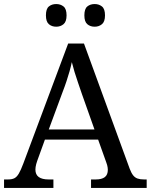

<svg xmlns="http://www.w3.org/2000/svg" viewBox="-20 -929 745 949"><path d="M0 0V-42H19Q39 -42 51 -48Q63 -54 73 -71Q83 -88 95 -120L317 -714H395L621 -95Q629 -74 638 -62.5Q647 -51 660 -46.5Q673 -42 692 -42H705V0H430V-42H453Q483 -42 498 -53.5Q513 -65 513 -90Q513 -96 512 -101.5Q511 -107 509.5 -113.5Q508 -120 505 -127L465 -239H202L164 -134Q161 -126 159 -118Q157 -110 156 -103.5Q155 -97 155 -91Q155 -66 171.5 -54Q188 -42 221 -42H244V0ZM221 -289H447L385 -464Q375 -494 365.5 -521Q356 -548 348.5 -573Q341 -598 335 -622Q330 -598 323.5 -575.5Q317 -553 309 -528.5Q301 -504 289 -473ZM448 -797Q426 -797 411.5 -809.5Q397 -822 397 -853Q397 -885 411.5 -897Q426 -909 448 -909Q469 -909 484 -897Q499 -885 499 -853Q499 -822 484 -809.5Q469 -797 448 -797ZM258 -797Q236 -797 221.5 -809.5Q207 -822 207 -853Q207 -885 221.5 -897Q236 -909 258 -909Q279 -909 294 -897Q309 -885 309 -853Q309 -822 294 -809.5Q279 -797 258 -797Z"/></svg>

Font: Noto Serif Tibetan
Style: Regular
Weight: 400
Designer: Monotype Design Team
Foundry: Monotype Imaging Inc.
Version: Version 2.103